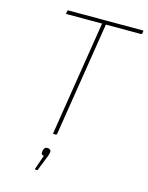

<svg xmlns="http://www.w3.org/2000/svg" viewBox="-127 -734 788 1021"><g transform="rotate(15 267.0 -223.5)"><path d="M215 0Q210 0 211 -5L311 -634H116Q115 -634 113.5 -635Q112 -636 113 -639L115 -652Q116 -655 121 -655H530Q532 -655 533 -654.5Q534 -654 533 -651L531 -638Q530 -634 526 -634H332L232 -5Q230 0 226 0ZM170 208Q165 208 167 203L194 125Q177 125 180 106L181 99Q183 90 188 85Q193 80 202 80Q211 80 217 85Q223 90 221 100L220 106Q219 111 217 116.5Q215 122 212 130L183 203Q182 208 179 208Z"/></g></svg>

Font: Sofia Sans Semi Condensed Thin
Style: Italic
Weight: 250
Italic angle: -9°
Version: Version 4.100